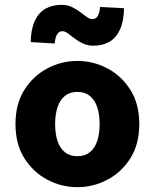

<svg xmlns="http://www.w3.org/2000/svg" viewBox="-20 -762 640 794"><path d="M300 12Q234 12 175.5 -19Q117 -50 80.5 -108Q44 -166 44 -249Q44 -332 80.5 -390Q117 -448 175.5 -479Q234 -510 300 -510Q366 -510 424.5 -479Q483 -448 519.5 -390Q556 -332 556 -249Q556 -166 519.5 -108Q483 -50 424.5 -19Q366 12 300 12ZM300 -116Q331 -116 351.5 -132.5Q372 -149 382 -178.5Q392 -208 392 -249Q392 -289 382 -319Q372 -349 351.5 -365.5Q331 -382 300 -382Q269 -382 248.5 -365.5Q228 -349 218 -319Q208 -289 208 -249Q208 -208 218 -178.5Q228 -149 248.5 -132.5Q269 -116 300 -116ZM365 -573Q343 -573 323.5 -582Q304 -591 289 -602.5Q274 -614 261.5 -623.5Q249 -633 238 -633Q225 -633 217 -621.5Q209 -610 206 -582L107 -588Q108 -642 124 -676Q140 -710 168 -726Q196 -742 235 -742Q258 -742 277 -733Q296 -724 311 -712.5Q326 -701 338.5 -692Q351 -683 362 -683Q375 -683 383 -694Q391 -705 394 -733L493 -728Q492 -674 476 -639.5Q460 -605 432 -589Q404 -573 365 -573Z"/></svg>

Font: Source Code Pro ExtraBold
Style: Regular
Weight: 800
Monospace: yes
Designer: Paul D. Hunt, Teo Tuominen
Foundry: Adobe Systems Incorporated
Version: Version 1.018;hotconv 1.0.116;makeotfexe 2.5.65601